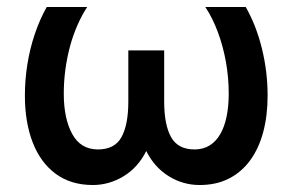

<svg xmlns="http://www.w3.org/2000/svg" viewBox="-20 -515 838 550"><path d="M245.9 15Q182.9 15 139.3 -17.3Q95.8 -49.6 73.6 -107.2Q51.3 -164.8 51.3 -241.1Q51.3 -287 58.6 -331.8Q65.8 -376.6 79.9 -418.1Q93.9 -459.5 113.9 -495H229.8Q214.1 -471 201.5 -442.2Q188.9 -413.3 180.3 -381.3Q171.8 -349.4 167.2 -315.2Q162.7 -281.1 162.7 -246.6Q162.7 -175.9 186.6 -131.7Q210.4 -87.5 259.6 -86.9Q308.2 -86.6 327.9 -122Q347.6 -157.5 347.6 -224.4V-370.6H450.3V-224.4Q450.3 -157.5 470.2 -122Q490 -86.6 538.3 -86.9Q562.9 -87.2 581.1 -98.8Q599.3 -110.3 611.3 -131.4Q623.3 -152.4 629.2 -181.6Q635.2 -210.8 635.2 -246.6Q635.2 -292.9 627.2 -337.6Q619.2 -382.2 604.2 -422.7Q589.3 -463.1 568.1 -495H683.9Q714.1 -442 730.3 -375.9Q746.6 -309.8 746.6 -241.1Q746.6 -183.9 734 -136.7Q721.4 -89.6 696.6 -55.7Q671.8 -21.8 635.6 -3.4Q599.4 15 551.9 15Q504.1 15 463.3 -10.3Q422.4 -35.7 398.9 -82.4Q375.8 -35.7 334.3 -10.3Q292.8 15 245.9 15Z"/></svg>

Font: Geologica-Sharp
Style: Regular
Weight: 100
Designer: Sindre Bremnes, Frode Helland
Foundry: Monokrom Skriftforlag AS
Version: Version 1.010;gftools[0.9.28]